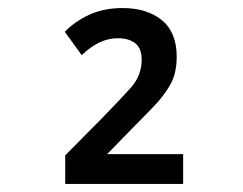

<svg xmlns="http://www.w3.org/2000/svg" viewBox="-20 -873 603 477"><path d="M142 -416V-487L235 -581Q277 -624 304.5 -654.5Q332 -685 332 -725Q332 -753 316 -765.5Q300 -778 273 -778Q249 -778 227 -767.5Q205 -757 183 -736L141 -794Q166 -820 202 -836.5Q238 -853 285 -853Q345 -853 382 -823Q419 -793 419 -732Q419 -691 403 -662.5Q387 -634 358 -604.5Q329 -575 289 -534L246 -490H435V-416Z"/></svg>

Font: Noto Sans Mono SemiCondensed SemiBold
Style: Regular
Weight: 600
Width: 4
Designer: Monotype Design Team
Foundry: Monotype Imaging Inc.
Version: Version 2.014; ttfautohint (v1.8.4.7-5d5b)